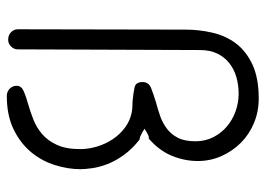

<svg xmlns="http://www.w3.org/2000/svg" viewBox="-128 -650 780 564"><g transform="rotate(90 262.0 -368.0)"><path d="M67 -523Q67 -563 76 -602Q85 -641 107.5 -671Q130 -701 169.5 -719.5Q209 -738 270 -738Q308 -738 341.5 -724Q375 -710 399.5 -685.5Q424 -661 438.5 -628.5Q453 -596 453 -559Q453 -520 437.5 -482.5Q422 -445 387 -415H381Q378 -414 374.5 -412Q371 -410 367 -408Q363 -405 358 -403Q363 -400 367 -397Q376 -392 381 -390Q387 -388 390 -388Q418 -366 435.5 -341.5Q453 -317 462 -293.5Q471 -270 474 -249Q477 -228 477 -214Q477 -178 465 -139.5Q453 -101 427 -69.5Q401 -38 360 -18Q319 2 262 2Q249 2 240.5 -6.5Q232 -15 232 -27Q232 -41 248.5 -48Q265 -55 287 -61Q308 -67 331 -76Q354 -85 373.5 -101.5Q393 -118 405.5 -145Q418 -172 418 -214Q418 -238 410.5 -263Q403 -288 389 -309Q375 -330 355 -345Q335 -360 310 -365Q300 -367 290.5 -367Q281 -367 272 -368Q251 -370 236 -373.5Q221 -377 221 -397Q221 -415 239 -422Q257 -429 280 -436Q299 -441 319.5 -448Q340 -455 357 -467.5Q374 -480 384.5 -500Q395 -520 395 -552Q395 -581 383 -604.5Q371 -628 351.5 -644.5Q332 -661 307 -670Q282 -679 255 -679Q230 -679 207 -672.5Q184 -666 166 -652Q148 -638 137.5 -616.5Q127 -595 127 -565L125 -30Q125 -19 116.5 -10.5Q108 -2 97 -2Q83 -2 74.5 -10.5Q66 -19 66 -30Z"/></g></svg>

Font: VDS
Style: Thin
Weight: 100
Width: 0
Designer: artmaker
Foundry: artmaker
Version: Version 1.000 2012 initial release